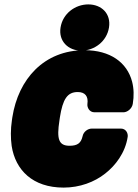

<svg xmlns="http://www.w3.org/2000/svg" viewBox="-20 -804 627 872"><path d="M36 -271 34 -257C28 -217 28 -177 33 -141C50 -32 128 48 269 48C342 48 409 23 458 -16C503 -51 549 -109 560 -183C562 -199 552 -220 529 -220H397C379 -220 359 -206 355 -185C348 -155 333 -142 296 -142C246 -142 237 -173 250 -257L252 -271C265 -354 286 -386 333 -386C366 -386 382 -367 377 -332C375 -316 386 -294 409 -294H541C557 -294 579 -309 583 -332C589 -368 588 -402 580 -433C557 -521 480 -576 364 -576C180 -576 63 -445 36 -271ZM349 -574C409 -574 465 -616 475 -679C485 -742 441 -784 381 -784C322 -784 265 -743 255 -679C245 -617 290 -574 349 -574Z"/></svg>

Font: Asimov Print
Style: EIt
Weight: 500
Designer: Google
Version: Version 2.000980; 2014